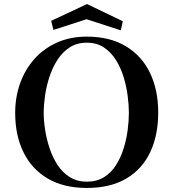

<svg xmlns="http://www.w3.org/2000/svg" viewBox="-20 -921 860 949"><path d="M617 -363Q617 -401 611 -447.5Q605 -494 591 -540Q577 -586 553 -624.5Q529 -663 493.5 -686.5Q458 -710 409 -710Q360 -710 324 -686.5Q288 -663 263.5 -624.5Q239 -586 224 -540Q209 -494 202.5 -447.5Q196 -401 196 -363Q196 -325 203 -279.5Q210 -234 225 -188.5Q240 -143 264.5 -105.5Q289 -68 325 -45.5Q361 -23 409 -23Q459 -23 494.5 -45.5Q530 -68 553.5 -105Q577 -142 591 -187Q605 -232 611 -278Q617 -324 617 -363ZM762 -365Q762 -252 722 -168Q682 -84 603.5 -38Q525 8 409 8Q295 8 216 -38.5Q137 -85 96 -168.5Q55 -252 55 -363Q55 -441 79.5 -509.5Q104 -578 150.5 -630Q197 -682 262.5 -711Q328 -740 409 -740Q523 -740 602 -692.5Q681 -645 721.5 -560.5Q762 -476 762 -365ZM587 -816 577 -771 408 -826 244 -773 233 -818 410 -901Z"/></svg>

Font: Kaisei HarunoUmi
Style: Bold
Weight: 700
Designer: Font-Kai, 金井和夫
Foundry: KAZUO KANAI
Version: Version 5.003